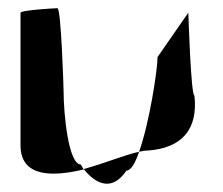

<svg xmlns="http://www.w3.org/2000/svg" viewBox="-20 -587 543 468"><path d="M30 -233C30 -154 109 -156 184 -174L177 -186C147 -186 135 -309 135 -365C135 -371 129 -567 120 -567C112 -567 30 -562 30 -556ZM184 -175C214 -137 254 -120 288 -171C299 -171 310 -190 319 -217C285 -210 233 -188 184 -175ZM319 -217C327 -219 333 -220 340 -220C424 -226 463 -272 454 -354C445 -354 439 -562 439 -556L364 -448C364 -416 344 -287 319 -217Z"/></svg>

Font: Ampere
Style: SCCnd
Weight: 400
Version: Version 1